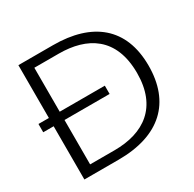

<svg xmlns="http://www.w3.org/2000/svg" viewBox="-172 -953 1177 1165"><g transform="rotate(-30 416.5 -370.5)"><path d="M336 30C627 30 780 -117 780 -374C780 -641 612 -771 340 -771H97V-401H24V-343H97V30ZM489 -343V-401H173V-709H344C541 -709 697 -620 697 -370C697 -132 550 -32 344 -32H173V-343Z"/></g></svg>

Font: LINE Seed JP App_OTF Regular
Style: Regular
Weight: 400
Designer: LY Corporation & Fontrix & Fontworks
Version: Version 1.002